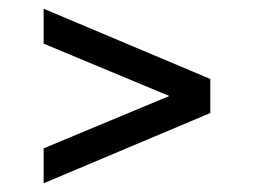

<svg xmlns="http://www.w3.org/2000/svg" viewBox="-20 -550 582 440"><path d="M462 -291 80 -130V-210L368 -330L80 -450V-530L462 -369Z"/></svg>

Font: Orienta
Style: Regular
Weight: 400
Designer: Eduardo Rodriguez Tunni
Foundry: Eduardo Rodriguez Tunni
Version: Version 1.001